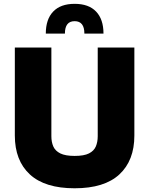

<svg xmlns="http://www.w3.org/2000/svg" viewBox="-20 -986 785 1011"><path d="M221.2 -809.1Q221.2 -884.3 260 -925Q298.8 -965.8 373 -965.8Q447.3 -965.8 486.1 -925Q524.9 -884.3 524.9 -809.1H424.3Q424.3 -874.5 373 -874.5Q321.8 -874.5 321.8 -809.1ZM494.6 -735.8H687.5V-272.5Q687.5 -140.6 608.6 -67.6Q529.8 5.4 373 5.4Q216.3 5.4 137.2 -67.6Q58.1 -140.6 58.1 -272.5V-735.8H250.5V-268.6Q250.5 -238.3 260.7 -214.8Q271 -191.4 297.6 -178.2Q324.2 -165 373 -165Q422.4 -165 448.5 -178.2Q474.6 -191.4 484.6 -214.8Q494.6 -238.3 494.6 -268.6Z"/></svg>

Font: Estedad-FD Black
Style: Regular
Weight: 900
Designer: Amin Abedi
Version: Version 7.3